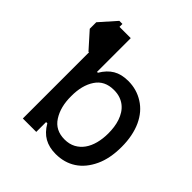

<svg xmlns="http://www.w3.org/2000/svg" viewBox="-203 -894 1049 1049"><g transform="rotate(45 321.5 -369.5)"><path d="M121.4 -750H145.2V-727.3H232.2V-466.6H239Q264.6 -510.3 300.2 -531.4Q335.9 -552.6 388.5 -552.6Q453.5 -552.6 506 -519.2Q532.3 -502.8 552.9 -478.7Q573.5 -454.5 587.9 -423.3Q602.3 -392 609.9 -353.9Q617.5 -315.7 617.5 -271.7Q617.5 -182.5 588.1 -120Q557.9 -55.4 507.5 -22.4Q457 10.7 389.6 10.7Q338.8 10.7 301.8 -10.1Q264.9 -30.9 239 -76H229.4V0H125.7V-511.4H121.4L37.6 -605.1V-655.5ZM226.2 -272.7Q225.5 -190 261.4 -134.6Q296.5 -79.9 367.9 -79.9Q404.1 -79.9 431.5 -94.6Q458.8 -109.4 477.1 -135.1Q495.4 -160.9 504.6 -196.2Q513.8 -231.5 513.8 -272.7Q513.8 -296.2 510.7 -319.4Q507.5 -342.7 500.4 -363.8Q493.3 -384.9 481.9 -402.9Q470.5 -420.8 454.2 -434.1Q437.9 -447.4 416.5 -454.9Q395.2 -462.4 367.9 -462.4Q295.8 -462.4 261 -409.4Q225.5 -356.2 226.2 -272.7Z"/></g></svg>

Font: Inter P Medium
Style: Regular
Weight: 500
Designer: Rasmus Andersson
Foundry: rsms
Version: Version 3.018;git-588b23468